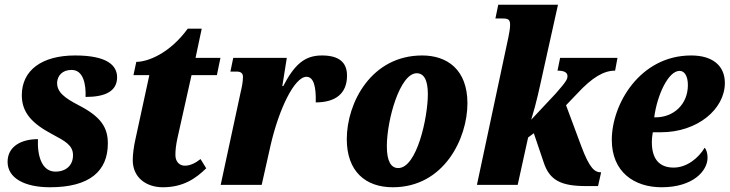

<svg xmlns="http://www.w3.org/2000/svg" viewBox="-20 -780 3078 810"><path d="M191 10C358 10 435 -58 435 -175C435 -243 405 -288 312 -336C254 -366 219 -391 221 -433C223 -461 243 -485 282 -485C332 -485 343 -424 341 -371C424 -371 474 -395 474 -454C474 -504 432 -546 297 -546C157 -546 72 -484 72 -378C72 -304 117 -258 200 -214C256 -184 288 -167 288 -125C288 -82 258 -56 214 -56C157 -56 137 -121 140 -193C72 -193 12 -164 12 -97C12 -29 83 10 191 10Z M667 10C754 10 807 -28 850 -70L826 -109C806 -93 783 -81 760 -81C737 -81 720 -98 720 -126C720 -146 722 -167 729 -199L788 -463H895L910 -536H805L831 -659H772C697 -556 605 -519 555 -519L543 -463H610L551 -191C545 -165 540 -129 540 -105C540 -29 599 10 667 10Z M995 -390 911 0H1084L1122 -169C1157 -320 1222 -456 1273 -456C1303 -456 1314 -415 1312 -348C1394 -348 1444 -384 1444 -461C1444 -518 1409 -546 1338 -546C1266 -546 1223 -509 1175 -417H1171L1190 -536H964L952 -478H979C998 -478 1005 -469 1005 -456C1005 -434 1000 -411 995 -390Z M1637 10C1854 10 1952 -197 1952 -344C1952 -487 1866 -546 1761 -546C1546 -546 1443 -346 1443 -193C1443 -57 1522 10 1637 10ZM1660 -71C1630 -71 1612 -99 1612 -163C1612 -274 1667 -471 1738 -471C1767 -471 1785 -445 1785 -383C1785 -285 1739 -71 1660 -71Z M2453 5H2503L2516 -53C2490 -53 2468 -67 2432 -164L2368 -336L2413 -383C2480 -456 2529 -482 2575 -482L2585 -536H2343L2332 -482C2364 -482 2374 -472 2374 -459C2374 -447 2371 -438 2325 -386L2221 -275C2244 -349 2256 -409 2270 -472L2334 -760H2082L2070 -702H2099C2124 -702 2132 -698 2132 -675C2132 -659 2128 -640 2125 -624L1992 0H2164L2208 -200L2232 -218L2274 -94C2299 -18 2349 5 2453 5Z M2771 10C2904 10 2965 -59 2965 -115C2965 -133 2960 -149 2953 -157C2928 -115 2879 -73 2822 -73C2760 -73 2730 -111 2730 -180C2730 -196 2732 -210 2734 -222H2768C2923 -222 3038 -320 3038 -430C3038 -503 2986 -546 2896 -546C2680 -546 2561 -341 2561 -190C2561 -54 2656 10 2771 10ZM2746 -285H2740C2752 -378 2799 -481 2847 -481C2869 -481 2882 -457 2882 -421C2882 -339 2821 -285 2746 -285Z"/></svg>

Font: Noto Serif Condensed Black
Style: Italic
Weight: 900
Width: 3
Italic angle: -12°
Designer: Monotype Design Team
Foundry: Monotype Imaging Inc.
Version: Version 2.013